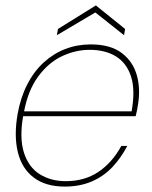

<svg xmlns="http://www.w3.org/2000/svg" viewBox="-20 -677 561 709"><path d="M219 12Q149 12 105 -21Q61 -54 46 -114.5Q31 -175 45 -256Q56 -317 80.5 -365Q105 -413 141 -446Q177 -479 221 -496Q265 -513 315 -513Q388 -513 430 -481Q472 -449 486 -396.5Q500 -344 488 -282Q487 -273 485 -265.5Q483 -258 481 -248H55L58 -266H466Q480 -344 464 -394Q448 -444 408.5 -468.5Q369 -493 311 -493Q259 -493 209 -469.5Q159 -446 121 -394.5Q83 -343 68 -261L66 -252Q51 -167 68.5 -113Q86 -59 127 -33.5Q168 -8 223 -8Q292 -8 343 -42Q394 -76 428 -138H450Q427 -94 395 -60Q363 -26 319 -7Q275 12 219 12ZM190 -547 194 -570 334 -657 442 -570 438 -547 332 -631Z"/></svg>

Font: DM Sans 17pt Thin
Style: Italic
Weight: 250
Italic angle: -10°
Version: Version 4.004;gftools[0.9.30]